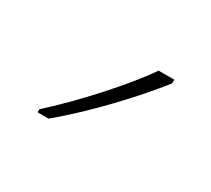

<svg xmlns="http://www.w3.org/2000/svg" viewBox="-51 -938 350 318"><g transform="rotate(30 124.5 -779.0)"><path d="M209 -852V-859H179C150 -816 85 -745 40 -705V-699H61C114 -743 174 -807 209 -852Z"/></g></svg>

Font: Noto Sans Telugu UI Thin
Style: Regular
Weight: 100
Designer: Jelle Bosma - Monotype Design Team
Foundry: Monotype Imaging Inc.
Version: Version 2.005